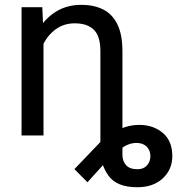

<svg xmlns="http://www.w3.org/2000/svg" viewBox="-20 -558 745 791"><path d="M393.6 -110.4Q393.6 -110.4 407.2 -110.4Q420.9 -110.4 439 -110.4Q457 -110.4 470.7 -110.4Q484.4 -110.4 484.4 -110.4Q484.4 -110.4 484.4 -69.3Q484.4 -28.3 484.4 18.1Q484.4 64.5 484.4 80.1Q484.4 105.5 499.3 122.3Q514.2 139.2 546.9 139.2Q571.3 139.2 585.4 123.5Q599.6 107.9 599.6 85Q599.6 62 584.5 46.4Q569.3 30.8 542.5 30.8Q510.7 30.8 479.5 53.5Q448.2 76.2 411.1 114.7L340.3 192.9Q340.3 192.9 326.9 179.4Q313.5 166 300 152.3Q286.6 138.7 286.6 138.7L397.9 22.5Q434.6 -7.3 472.7 -25.4Q510.7 -43.5 553.7 -43.5Q611.3 -43.5 650.6 -10.5Q689.9 22.5 689.9 85Q689.9 140.6 650.4 177Q610.8 213.4 545.9 213.4Q461.4 213.4 427.5 166.5Q393.6 119.6 393.6 60.1Q393.6 60.1 393.6 34.4Q393.6 8.8 393.6 -25.1Q393.6 -59.1 393.6 -84.7Q393.6 -110.4 393.6 -110.4ZM159.2 -415.5V0H68.8V-528.3H154.3ZM137.7 -284.2 100.1 -285.6Q100.6 -358.4 127.7 -415.3Q154.8 -472.2 202.9 -505.1Q251 -538.1 314.9 -538.1Q367.2 -538.1 405 -519Q442.9 -500 463.6 -457.8Q484.4 -415.5 484.4 -346.2V0H393.6V-347.2Q393.6 -409.2 366.5 -435.5Q339.4 -461.9 288.1 -461.9Q243.2 -461.9 209.5 -437.3Q175.8 -412.6 156.7 -372.3Q137.7 -332 137.7 -284.2Z"/></svg>

Font: RobotoDEMO
Style: Regular
Weight: 400
Designer: Christian Robertson
Foundry: Google
Version: Version 2.136